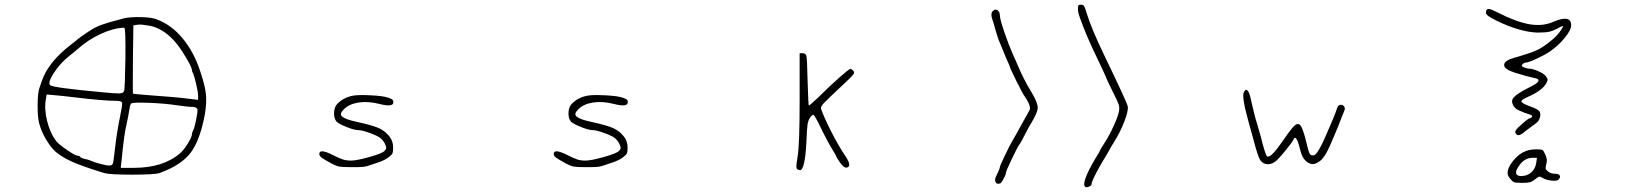

<svg xmlns="http://www.w3.org/2000/svg" viewBox="-20 -709 7040 819"><path d="M734 -260Q682 -268 613 -270.5Q544 -273 539 -267Q534 -260 531 -237Q526 -205 520 -180Q509 -136 499 -28L495 7H550Q677 7 749 -56Q764 -69 781.5 -97.5Q799 -126 799 -138Q799 -144 804 -153Q810 -165 817 -200Q824 -235 822 -243Q818 -253 801 -253Q781 -253 734 -260ZM288 -295Q248 -300 212 -303L179 -306L176 -287Q168 -246 180.5 -194.5Q193 -143 219 -108Q230 -94 265.5 -69.5Q301 -45 311 -45Q318 -45 322 -40Q325 -35 341 -31Q355 -29 366 -24Q378 -18 406 -10.5Q434 -3 445 -3Q445 -3 446 -3Q458 -3 461 -10.5Q464 -18 469 -62Q470 -68 470 -71Q478 -144 493 -216Q493 -217 493 -217Q503 -264 500.5 -271.5Q498 -279 473 -279Q472 -279 472 -279Q421 -279 288 -295ZM515 -460Q516 -584 511 -589Q510 -591 505 -591Q461 -588 409 -564Q357 -540 314 -502Q292 -483 275 -470Q235 -438 208.5 -396Q182 -354 195 -345Q208 -335 411 -316Q471 -310 488.5 -310.5Q506 -311 509 -320Q513 -327 515 -460ZM619 -599Q587 -604 585 -604Q576 -605 563 -603L549 -601L547 -457Q546 -313 547 -310Q549 -308 602 -304Q733 -295 800 -286L825 -283V-300Q825 -315 817 -349.5Q809 -384 804 -395Q799 -403 799 -409Q799 -419 778.5 -455Q758 -491 738 -517Q712 -551 680.5 -572.5Q649 -594 619 -599ZM509 -631Q536 -637 581 -636Q626 -635 647 -627Q710 -604 758.5 -546Q807 -488 834 -405Q855 -343 858.5 -306.5Q862 -270 854 -222Q833 -109 792.5 -56.5Q752 -4 661 29Q639 36 543.5 36Q448 36 424 29Q333 1 289 -18.5Q245 -38 217 -62Q196 -81 176 -115Q156 -149 147 -183Q140 -210 140.5 -263Q141 -316 149 -336Q154 -350 159 -365Q186 -444 283 -519Q307 -537 313 -543Q317 -547 354 -572Q385 -593 411 -602.5Q437 -612 509 -631Z M1486 -301Q1508 -305 1560.5 -302.5Q1613 -300 1634 -293Q1649 -288 1653.5 -284.5Q1658 -281 1658 -273Q1658 -250 1597 -266Q1549 -278 1508.5 -271.5Q1468 -265 1446 -242Q1436 -232 1434.5 -224.5Q1433 -217 1440.5 -211Q1448 -205 1463.5 -199.5Q1479 -194 1507 -188Q1571 -174 1597 -162Q1623 -150 1642 -126Q1657 -106 1657 -80Q1657 -63 1654.5 -56Q1652 -49 1640 -40Q1623 -26 1593 -16Q1564 -7 1548 -1Q1532 5 1478 4Q1440 4 1427 1.5Q1414 -1 1395 -11Q1362 -29 1352 -36.5Q1342 -44 1342 -52Q1342 -75 1391 -52Q1427 -34 1442 -29Q1457 -24 1477 -24Q1502 -24 1556.5 -39.5Q1611 -55 1620 -65Q1627 -72 1627.5 -76.5Q1628 -81 1624 -91Q1618 -106 1605 -118Q1595 -128 1559.5 -141Q1524 -154 1508 -154Q1491 -154 1456.5 -168Q1422 -182 1414 -192Q1404 -206 1405 -229Q1406 -252 1418 -265Q1444 -293 1486 -301Z M2486 -301Q2508 -305 2560.5 -302.5Q2613 -300 2634 -293Q2649 -288 2653.5 -284.5Q2658 -281 2658 -273Q2658 -250 2597 -266Q2549 -278 2508.5 -271.5Q2468 -265 2446 -242Q2436 -232 2434.5 -224.5Q2433 -217 2440.5 -211Q2448 -205 2463.5 -199.5Q2479 -194 2507 -188Q2571 -174 2597 -162Q2623 -150 2642 -126Q2657 -106 2657 -80Q2657 -63 2654.5 -56Q2652 -49 2640 -40Q2623 -26 2593 -16Q2564 -7 2548 -1Q2532 5 2478 4Q2440 4 2427 1.5Q2414 -1 2395 -11Q2362 -29 2352 -36.5Q2342 -44 2342 -52Q2342 -75 2391 -52Q2427 -34 2442 -29Q2457 -24 2477 -24Q2502 -24 2556.5 -39.5Q2611 -55 2620 -65Q2627 -72 2627.5 -76.5Q2628 -81 2624 -91Q2618 -106 2605 -118Q2595 -128 2559.5 -141Q2524 -154 2508 -154Q2491 -154 2456.5 -168Q2422 -182 2414 -192Q2404 -206 2405 -229Q2406 -252 2418 -265Q2444 -293 2486 -301Z M3391 -285V-482H3403Q3415 -482 3419 -473Q3423 -465 3425 -362Q3428 -261 3430 -259Q3431 -258 3443 -268.5Q3455 -279 3473 -296Q3518 -341 3560 -378Q3602 -415 3607 -415Q3613 -415 3620 -407Q3626 -400 3620.5 -392Q3615 -384 3584 -355Q3508 -284 3494 -269Q3480 -254 3482 -246Q3494 -210 3525.5 -148Q3557 -86 3587 -42Q3616 2 3591 6Q3580 8 3563 -16Q3547 -39 3547 -43Q3547 -45 3530 -72Q3514 -98 3490 -146Q3456 -217 3450 -219Q3445 -221 3434 -205Q3427 -194 3424.5 -176.5Q3422 -159 3420 -106Q3414 14 3393 17Q3388 17 3381 13Q3377 10 3377 0.5Q3377 -9 3382 -40Q3391 -88 3391 -285Z M4215 -662Q4221 -668 4227 -668Q4234 -668 4239.5 -661Q4245 -654 4245 -644Q4245 -629 4263.5 -574Q4282 -519 4301 -476Q4304 -470 4308.5 -460Q4313 -450 4316 -442.5Q4319 -435 4321 -431Q4346 -371 4382 -312Q4407 -270 4406.5 -249Q4406 -228 4377 -181Q4372 -174 4352 -135Q4334 -99 4329 -94Q4322 -85 4296.5 -32Q4271 21 4271 28Q4271 35 4261 53.5Q4251 72 4247 73Q4232 79 4226.5 67.5Q4221 56 4231 39Q4245 10 4245 4Q4245 -1 4267 -47Q4289 -93 4300 -111Q4310 -127 4332 -168Q4345 -192 4365 -227Q4373 -240 4373.5 -246Q4374 -252 4370 -264Q4363 -281 4352 -296Q4344 -306 4315.5 -363.5Q4287 -421 4287 -426Q4287 -428 4274 -456Q4266 -475 4253 -507Q4239 -541 4239 -541Q4237 -547 4226 -582Q4218 -614 4213 -626Q4204 -651 4215 -662ZM4578 -672Q4578 -683 4580.5 -686Q4583 -689 4591.5 -689Q4600 -689 4604 -683.5Q4608 -678 4614 -657Q4635 -588 4688 -478Q4787 -273 4790.5 -255.5Q4794 -238 4776.5 -192Q4759 -146 4732 -103Q4718 -81 4712 -69Q4712 -68 4702 -51Q4676 -10 4656 28.5Q4636 67 4636 77Q4636 82 4626.5 86.5Q4617 91 4611 89Q4599 84 4610 52Q4621 20 4652 -32Q4672 -64 4672 -67Q4672 -69 4690 -97Q4712 -131 4731 -173Q4750 -215 4753 -234Q4756 -250 4752 -263Q4748 -276 4727 -317Q4698 -376 4698 -379Q4698 -381 4660 -461Q4612 -560 4587 -632Q4578 -655 4578 -672Z M5286 -316Q5300 -343 5313 -297Q5316 -286 5319 -271Q5330 -219 5345 -172Q5348 -162 5358 -126Q5378 -46 5385 -42Q5394 -37 5413 -57.5Q5432 -78 5473 -138Q5494 -167 5504 -175Q5514 -183 5523 -178Q5537 -169 5554 -95Q5563 -55 5570 -49Q5577 -45 5584 -46.5Q5591 -48 5600 -61Q5609 -74 5620 -96.5Q5631 -119 5647 -157Q5673 -215 5684 -249Q5687 -259 5695.5 -261.5Q5704 -264 5712 -257Q5720 -248 5714 -236Q5707 -220 5702 -206Q5697 -192 5688 -170Q5680 -152 5676 -141Q5650 -78 5636.5 -54.5Q5623 -31 5609 -21Q5592 -9 5580 -9Q5568 -9 5554 -19Q5542 -29 5535.5 -42.5Q5529 -56 5521 -89Q5512 -121 5504 -121Q5500 -121 5496 -111Q5491 -101 5465.5 -69.5Q5440 -38 5426 -25Q5408 -8 5387.5 -8.5Q5367 -9 5355 -27Q5345 -43 5325 -120Q5325 -121 5304 -196Q5276 -298 5286 -316Z M6533 -14 6536 -36H6517Q6480 -35 6457 2Q6444 21 6447.5 31.5Q6451 42 6469 42Q6494 42 6511.5 26.5Q6529 11 6533 -14ZM6490 -65Q6508 -72 6534 -72Q6554 -72 6559 -69.5Q6564 -67 6571 -51Q6577 -37 6578 -29.5Q6579 -22 6576 -9Q6572 6 6573 10.5Q6574 15 6583 22Q6595 32 6612 32Q6628 32 6633 39Q6638 46 6629 56Q6623 64 6599 61.5Q6575 59 6560 50Q6551 44 6546 44.5Q6541 45 6528 56Q6515 66 6505.5 68.5Q6496 71 6472 71Q6447 71 6439.5 68.5Q6432 66 6424 56Q6411 42 6411 29Q6411 5 6436 -25Q6461 -55 6490 -65ZM6320 -664Q6323 -672 6333 -670.5Q6343 -669 6368 -656Q6448 -615 6504.5 -605.5Q6561 -596 6606 -616Q6643 -632 6662.5 -628.5Q6682 -625 6682 -601Q6682 -581 6654.5 -547.5Q6627 -514 6591 -489Q6570 -475 6534.5 -458.5Q6499 -442 6489 -442Q6481 -442 6474 -434Q6470 -430 6471.5 -427.5Q6473 -425 6482 -421Q6496 -416 6504 -416Q6518 -416 6542.5 -405Q6567 -394 6574 -384Q6581 -375 6581.5 -370.5Q6582 -366 6576 -354Q6559 -323 6498 -296Q6468 -283 6470 -276Q6472 -268 6505 -256Q6539 -244 6546 -235Q6553 -225 6549 -209Q6545 -193 6533 -184Q6532 -184 6516 -171.5Q6500 -159 6490 -152Q6469 -134 6459 -132.5Q6449 -131 6444 -143Q6440 -153 6469 -177Q6496 -202 6506 -205Q6516 -208 6515.5 -213Q6515 -218 6504 -221Q6485 -226 6455 -240Q6441 -247 6434 -261.5Q6427 -276 6432 -286Q6443 -307 6507 -338Q6570 -369 6522 -377Q6499 -382 6489 -385Q6486 -386 6479 -388Q6472 -390 6462 -393Q6452 -396 6445 -398Q6396 -413 6396 -431.5Q6396 -450 6437 -462Q6511 -483 6536 -495Q6561 -507 6591 -531Q6621 -555 6634 -574Q6651 -598 6646 -598Q6644 -598 6636 -594Q6607 -578 6590 -574Q6573 -570 6539 -570Q6465 -572 6365 -620Q6333 -636 6324 -644.5Q6315 -653 6320 -664Z"/></svg>

Font: sitelen luka ante tan jan Iwi
Style: Regular
Weight: 400
Designer: jan Iwi
Foundry: SP Font Maker - https://wasokeli.github.io/sp-font-maker
Version: Version 1.0